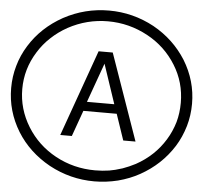

<svg xmlns="http://www.w3.org/2000/svg" viewBox="-81 -1163 1708 1613"><g transform="rotate(5 772.5 -357.0)"><path d="M912.1 -218.8H630.9L552.7 0H455.1L714.8 -728.5H834L1089.8 0H986.3ZM884.8 -296.9 773.4 -628.9 654.3 -296.9ZM103.5 -357.4Q103.5 -189.5 194.3 -42Q284.2 103.5 436.5 186.5Q590.8 270.5 772.5 270.5Q834 270.5 890.6 261.7Q935.5 254.9 1002 233.4Q1054.7 214.8 1109.4 186.5Q1263.7 101.6 1351.6 -42Q1394.5 -111.3 1418.9 -193.4Q1440.4 -270.5 1440.4 -357.4Q1440.4 -529.3 1351.6 -671.9Q1261.7 -817.4 1109.4 -900.4Q951.2 -986.3 772.5 -986.3Q594.7 -986.3 436.5 -900.4Q359.4 -857.4 299.8 -800.8Q239.3 -745.1 194.3 -671.9Q103.5 -526.4 103.5 -357.4ZM9.8 -357.4Q9.8 -455.1 36.1 -545.9Q61.5 -636.7 113.3 -719.7Q213.9 -881.8 391.6 -980.5Q570.3 -1077.1 773.4 -1077.1Q975.6 -1077.1 1154.3 -980.5Q1328.1 -883.8 1431.6 -719.7Q1535.2 -550.8 1535.2 -357.4Q1535.2 -258.8 1508.8 -168Q1480.5 -72.3 1431.6 5.9Q1328.1 169.9 1154.3 266.6Q1072.3 312.5 971.7 338.9Q872.1 363.3 773.4 363.3Q570.3 363.3 391.6 266.6Q213.9 168 113.3 5.9Q9.8 -163.1 9.8 -357.4Z"/></g></svg>

Font: Circled
Style: Regular
Weight: 400
Version: Version 002.000